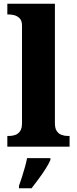

<svg xmlns="http://www.w3.org/2000/svg" viewBox="-20 -780 409 1021"><path d="M19 0V-57H30Q47 -57 62.5 -63Q78 -69 87.5 -83.5Q97 -98 97 -125V-644Q97 -670 84.5 -682.5Q72 -695 56.5 -699Q41 -703 30 -703H19V-760H272V-125Q272 -98 281.5 -83.5Q291 -69 307 -63Q323 -57 339 -57H350V0ZM81 208Q88 189 96.5 162.5Q105 136 112.5 109Q120 82 124 61H248V71Q239 92 222 118.5Q205 145 185 172Q165 199 148 221H81Z"/></svg>

Font: Noto Serif Armenian ExtraBold
Style: Regular
Weight: 800
Version: Version 2.007